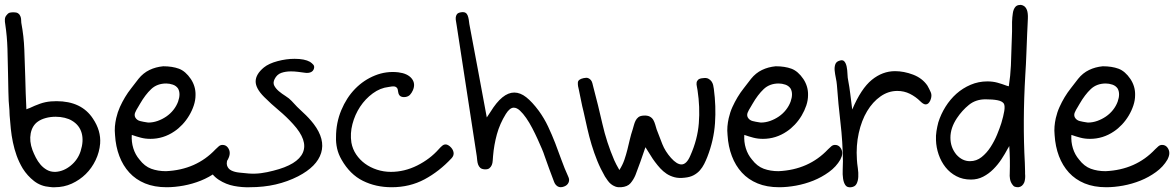

<svg xmlns="http://www.w3.org/2000/svg" viewBox="-21 -786 4928 806"><path d="M7.8 -723.6Q13.7 -731.4 20.5 -732.9Q27.3 -734.4 36.1 -734.4Q47.9 -734.4 54.2 -730.5Q60.5 -726.6 62.5 -721.7Q66.4 -715.8 67.4 -707Q68.4 -698.2 68.4 -690.4Q79.1 -633.8 81.1 -577.6Q83 -521.5 85 -462.9Q85.9 -429.7 86.9 -395.5Q87.9 -361.3 89.8 -327.1Q93.8 -329.1 96.7 -330.1Q99.6 -331.1 102.5 -332Q125 -342.8 147 -350.6Q168.9 -358.4 193.4 -360.4Q199.2 -360.4 205.1 -360.8Q210.9 -361.3 215.8 -361.3Q321.3 -361.3 369.1 -288.1Q403.3 -237.3 399.4 -183.6Q396.5 -147.5 380.4 -113.8Q364.3 -80.1 338.9 -55.2Q313.5 -30.3 280.3 -15.1Q247.1 0 209 0Q204.1 0 198.7 0Q193.4 0 188.5 -1Q150.4 -3.9 122.1 -25.9Q93.8 -47.9 74.2 -79.1Q58.6 -105.5 48.8 -132.8Q39.1 -160.2 33.2 -188.5Q27.3 -216.8 24.4 -245.1Q21.5 -273.4 19.5 -300.8Q19.5 -305.7 19 -311.5Q18.6 -317.4 18.6 -323.2Q14.6 -362.3 14.2 -400.9Q13.7 -439.5 12.7 -477.5Q11.7 -529.3 10.3 -581.1Q8.8 -632.8 1 -684.6Q-1 -694.3 -0.5 -705.1Q0 -715.8 7.8 -723.6ZM115.2 -156.2Q121.1 -140.6 129.4 -124.5Q137.7 -108.4 148.9 -95.2Q160.2 -82 175.3 -73.2Q190.4 -64.5 209 -64.5H211.9Q246.1 -66.4 275.9 -90.8Q305.7 -115.2 317.4 -151.4Q331.1 -194.3 321.8 -227.5Q312.5 -260.7 281.2 -279.3Q268.6 -287.1 250.5 -291.5Q232.4 -295.9 212.9 -295.9Q190.4 -295.9 170.9 -290.5Q151.4 -285.2 137.7 -275.4Q114.3 -258.8 107.9 -226.1Q101.6 -193.4 115.2 -156.2Z M466.8 -290Q472.7 -315.4 482.4 -336.9Q492.2 -358.4 503.9 -377.9Q515.6 -397.5 530.3 -416Q544.9 -434.6 560.5 -455.1Q580.1 -479.5 606.4 -492.2Q632.8 -504.9 664.1 -507.8Q702.1 -507.8 730 -497.6Q757.8 -487.3 780.3 -454.1Q800.8 -422.9 799.8 -386.7Q799.8 -365.2 792.5 -343.3Q785.2 -321.3 772.9 -300.8Q760.7 -280.3 744.6 -263.2Q728.5 -246.1 710.9 -234.4Q665 -203.1 610.4 -203.1Q588.9 -203.1 570.3 -208Q551.8 -212.9 532.2 -219.7Q530.3 -190.4 538.6 -163.6Q546.9 -136.7 564.5 -116.2Q585.9 -87.9 613.8 -77.6Q641.6 -67.4 675.8 -67.4Q802.7 -73.2 883.8 -159.2Q890.6 -166 897.5 -171.9Q904.3 -177.7 913.1 -177.7Q926.8 -177.7 935.1 -167Q943.4 -156.2 943.4 -143.6Q943.4 -136.7 941.4 -130.4Q939.5 -124 935.5 -116.2Q918 -85.9 887.7 -64Q857.4 -42 822.3 -27.8Q787.1 -13.7 749.5 -6.8Q711.9 0 678.7 0Q627 0 587.9 -16.1Q548.8 -32.2 522 -61.5Q495.1 -90.8 480 -130.9Q464.8 -170.9 461.9 -218.8Q460 -238.3 461.4 -255.4Q462.9 -272.5 466.8 -290ZM546.9 -293Q553.7 -281.2 567.4 -277.8Q581.1 -274.4 594.7 -272.5Q596.7 -272.5 598.1 -272Q599.6 -271.5 601.6 -271.5Q621.1 -271.5 640.6 -278.3Q660.2 -285.2 677.2 -296.9Q694.3 -308.6 707 -324.7Q719.7 -340.8 726.6 -359.4Q738.3 -392.6 726.6 -414.1Q718.8 -425.8 704.6 -430.7Q690.4 -435.5 676.8 -435.5Q638.7 -435.5 613.8 -412.1Q588.9 -388.7 566.4 -349.6Q562.5 -341.8 559.6 -337.9Q550.8 -324.2 546.4 -313.5Q542 -302.7 546.9 -293Z M877 -145.5Q884.8 -154.3 895 -161.1Q905.3 -168 921.9 -163.1Q935.5 -158.2 939.9 -149.4Q944.3 -140.6 939.5 -130.9Q927.7 -105.5 932.1 -91.3Q936.5 -77.1 950.2 -70.3Q963.9 -63.5 983.4 -61.5Q1002.9 -59.6 1023.4 -57.6Q1049.8 -55.7 1075.2 -59.1Q1100.6 -62.5 1126 -69.3Q1228.5 -94.7 1250.5 -145.5Q1272.5 -196.3 1209 -265.6Q1181.6 -295.9 1149.4 -322.8Q1117.2 -349.6 1087.9 -378.9Q1051.8 -415 1052.2 -444.8Q1052.7 -474.6 1086.9 -502.9Q1107.4 -519.5 1144 -529.3Q1180.7 -539.1 1215.8 -539.1Q1257.8 -539.1 1280.3 -526.4Q1289.1 -520.5 1294.4 -514.2Q1299.8 -507.8 1296.9 -498Q1293.9 -487.3 1283.7 -482.9Q1273.4 -478.5 1259.8 -480.5Q1245.1 -482.4 1230 -484.4Q1214.8 -486.3 1200.2 -486.3Q1177.7 -486.3 1159.7 -480Q1141.6 -473.6 1131.8 -454.1Q1124 -438.5 1130.4 -426.3Q1136.7 -414.1 1149.4 -403.3Q1162.1 -392.6 1177.7 -382.8Q1193.4 -373 1203.1 -362.3Q1225.6 -336.9 1251 -314Q1276.4 -291 1295.9 -265.6Q1344.7 -201.2 1327.1 -144Q1309.6 -86.9 1230.5 -45.9Q1186.5 -23.4 1136.2 -11.7Q1085.9 0 1026.4 0Q995.1 1 961.4 -5.4Q927.7 -11.7 897.5 -31.2Q863.3 -53.7 857.4 -85Q851.6 -116.2 877 -145.5Z M1389.6 -210Q1389.6 -270.5 1411.6 -323.2Q1433.6 -376 1469.7 -413.1Q1505.9 -450.2 1553.2 -469.2Q1600.6 -488.3 1651.4 -482.4Q1690.4 -477.5 1707.5 -456.1Q1724.6 -434.6 1711.9 -406.2Q1707 -395.5 1700.2 -388.2Q1693.4 -380.9 1681.6 -378.9Q1668.9 -377 1660.6 -381.8Q1652.3 -386.7 1650.4 -400.4Q1649.4 -412.1 1645.5 -417Q1641.6 -421.9 1635.7 -422.9Q1629.9 -423.8 1623 -422.9Q1616.2 -421.9 1610.4 -420.9Q1575.2 -417 1543.9 -394Q1512.7 -371.1 1490.7 -337.9Q1468.8 -304.7 1458.5 -265.1Q1448.2 -225.6 1454.1 -187.5Q1459 -160.2 1474.1 -137.7Q1489.3 -115.2 1511.2 -99.1Q1533.2 -83 1561.5 -73.7Q1589.8 -64.5 1620.1 -64.5Q1676.8 -64.5 1730.5 -91.3Q1784.2 -118.2 1821.3 -160.2Q1828.1 -168 1835 -173.8Q1841.8 -179.7 1849.6 -179.7Q1857.4 -179.7 1867.2 -171.9Q1879.9 -161.1 1882.8 -147.5Q1885.7 -133.8 1875 -122.1Q1823.2 -66.4 1761.2 -33.2Q1699.2 0 1623 0Q1556.6 0 1502.4 -26.9Q1448.2 -53.7 1413.1 -115.2Q1399.4 -138.7 1394 -163.1Q1388.7 -187.5 1389.6 -210Z M1914.1 -734.4Q1926.8 -736.3 1933.1 -732.4Q1939.5 -728.5 1942.4 -720.7Q1945.3 -712.9 1946.8 -703.6Q1948.2 -694.3 1949.2 -685.5Q1967.8 -588.9 1985.4 -492.7Q2002.9 -396.5 2022.5 -293L2038.1 -316.4Q2087.9 -397.5 2137.7 -397.5Q2163.1 -397.5 2188 -377.9Q2212.9 -358.4 2241.2 -320.3Q2263.7 -289.1 2279.8 -254.9Q2295.9 -220.7 2309.6 -185.5Q2323.2 -150.4 2335.9 -114.7Q2348.6 -79.1 2364.3 -44.9Q2371.1 -31.2 2365.7 -19.5Q2360.4 -7.8 2346.7 -2.9Q2331.1 2.9 2320.3 -3.4Q2309.6 -9.8 2304.7 -23.4Q2293.9 -50.8 2284.2 -78.1Q2274.4 -105.5 2264.6 -132.8Q2261.7 -142.6 2253.9 -161.1Q2246.1 -179.7 2235.8 -202.1Q2225.6 -224.6 2213.4 -248Q2201.2 -271.5 2188 -290.5Q2174.8 -309.6 2161.6 -321.8Q2148.4 -334 2135.7 -334Q2119.1 -334 2102.5 -307.6Q2077.1 -266.6 2064.9 -222.2Q2052.7 -177.7 2048.8 -130.9Q2047.9 -122.1 2047.4 -111.8Q2046.9 -101.6 2043.5 -93.3Q2040 -85 2033.2 -79.6Q2026.4 -74.2 2012.7 -75.2Q2001 -76.2 1995.1 -81.5Q1989.3 -86.9 1986.3 -94.7Q1983.4 -102.5 1982.4 -111.8Q1981.4 -121.1 1980.5 -129.9Q1959 -267.6 1938.5 -403.3Q1918 -539.1 1896.5 -676.8Q1895.5 -685.5 1893.6 -694.8Q1891.6 -704.1 1892.1 -711.9Q1892.6 -719.7 1897 -726.1Q1901.4 -732.4 1914.1 -734.4Z M2428.7 -458Q2441.4 -460.9 2448.2 -458Q2455.1 -455.1 2459.5 -449.7Q2463.9 -444.3 2465.8 -436.5Q2467.8 -428.7 2469.7 -420.9Q2490.2 -343.8 2507.8 -266.1Q2525.4 -188.5 2557.6 -113.3Q2561.5 -104.5 2566.4 -95.2Q2571.3 -85.9 2579.1 -72.3Q2592.8 -93.8 2600.1 -115.2Q2607.4 -136.7 2612.8 -158.2Q2618.2 -179.7 2623 -200.7Q2627.9 -221.7 2634.8 -242.2Q2637.7 -251 2640.1 -260.7Q2642.6 -270.5 2647 -279.3Q2651.4 -288.1 2658.7 -293.9Q2666 -299.8 2680.7 -300.8Q2697.3 -301.8 2707 -296.4Q2716.8 -291 2721.7 -282.2Q2726.6 -273.4 2729.5 -263.2Q2732.4 -252.9 2735.4 -243.2Q2747.1 -211.9 2759.3 -181.2Q2771.5 -150.4 2795.9 -123Q2820.3 -95.7 2839.8 -95.7Q2861.3 -95.7 2877 -132.8Q2907.2 -200.2 2912.6 -268.6Q2918 -336.9 2907.2 -407.2Q2906.2 -415 2904.3 -423.3Q2902.3 -431.6 2903.3 -439Q2904.3 -446.3 2910.2 -451.7Q2916 -457 2930.7 -458Q2944.3 -460 2952.6 -455.6Q2960.9 -451.2 2965.8 -444.3Q2970.7 -437.5 2972.7 -429.2Q2974.6 -420.9 2975.6 -413.1Q2985.4 -339.8 2980.5 -268.6Q2975.6 -197.3 2948.2 -127Q2942.4 -112.3 2935.1 -97.7Q2927.7 -83 2917 -70.8Q2906.2 -58.6 2890.6 -50.3Q2875 -42 2852.5 -40Q2829.1 -37.1 2810.5 -42Q2792 -46.9 2777.3 -56.6Q2762.7 -66.4 2751 -79.1Q2739.3 -91.8 2728.5 -106.4Q2718.8 -119.1 2710.4 -133.3Q2702.1 -147.5 2688.5 -168Q2676.8 -133.8 2667 -106Q2657.2 -78.1 2646.5 -50.8Q2638.7 -32.2 2626 -17.1Q2613.3 -2 2585.9 0Q2572.3 1 2562 -2.9Q2551.8 -6.8 2543.9 -13.2Q2536.1 -19.5 2530.3 -27.8Q2524.4 -36.1 2518.6 -44.9Q2500 -77.1 2486.3 -110.8Q2472.7 -144.5 2462.4 -178.7Q2452.1 -212.9 2444.3 -247.6Q2436.5 -282.2 2428.7 -317.4Q2422.9 -339.8 2418.5 -362.8Q2414.1 -385.7 2409.2 -408.2Q2404.3 -424.8 2404.8 -439Q2405.3 -453.1 2428.7 -458Z M3038.1 -290Q3043.9 -315.4 3053.7 -336.9Q3063.5 -358.4 3075.2 -377.9Q3086.9 -397.5 3101.6 -416Q3116.2 -434.6 3131.8 -455.1Q3151.4 -479.5 3177.7 -492.2Q3204.1 -504.9 3235.4 -507.8Q3273.4 -507.8 3301.3 -497.6Q3329.1 -487.3 3351.6 -454.1Q3372.1 -422.9 3371.1 -386.7Q3371.1 -365.2 3363.8 -343.3Q3356.4 -321.3 3344.2 -300.8Q3332 -280.3 3315.9 -263.2Q3299.8 -246.1 3282.2 -234.4Q3236.3 -203.1 3181.6 -203.1Q3160.2 -203.1 3141.6 -208Q3123 -212.9 3103.5 -219.7Q3101.6 -190.4 3109.9 -163.6Q3118.2 -136.7 3135.7 -116.2Q3157.2 -87.9 3185.1 -77.6Q3212.9 -67.4 3247.1 -67.4Q3374 -73.2 3455.1 -159.2Q3461.9 -166 3468.8 -171.9Q3475.6 -177.7 3484.4 -177.7Q3498 -177.7 3506.3 -167Q3514.6 -156.2 3514.6 -143.6Q3514.6 -136.7 3512.7 -130.4Q3510.7 -124 3506.8 -116.2Q3489.3 -85.9 3459 -64Q3428.7 -42 3393.6 -27.8Q3358.4 -13.7 3320.8 -6.8Q3283.2 0 3250 0Q3198.2 0 3159.2 -16.1Q3120.1 -32.2 3093.3 -61.5Q3066.4 -90.8 3051.3 -130.9Q3036.1 -170.9 3033.2 -218.8Q3031.2 -238.3 3032.7 -255.4Q3034.2 -272.5 3038.1 -290ZM3118.2 -293Q3125 -281.2 3138.7 -277.8Q3152.3 -274.4 3166 -272.5Q3168 -272.5 3169.4 -272Q3170.9 -271.5 3172.9 -271.5Q3192.4 -271.5 3211.9 -278.3Q3231.4 -285.2 3248.5 -296.9Q3265.6 -308.6 3278.3 -324.7Q3291 -340.8 3297.9 -359.4Q3309.6 -392.6 3297.9 -414.1Q3290 -425.8 3275.9 -430.7Q3261.7 -435.5 3248 -435.5Q3210 -435.5 3185.1 -412.1Q3160.2 -388.7 3137.7 -349.6Q3133.8 -341.8 3130.9 -337.9Q3122.1 -324.2 3117.7 -313.5Q3113.3 -302.7 3118.2 -293Z M3502.9 -531.2Q3516.6 -536.1 3523.4 -528.3Q3530.3 -520.5 3533.2 -506.3Q3536.1 -492.2 3536.6 -475.6Q3537.1 -459 3540 -446.3Q3544.9 -420.9 3548.3 -392.6Q3551.8 -364.3 3556.6 -326.2Q3593.8 -414.1 3638.7 -450.7Q3683.6 -487.3 3736.3 -487.3Q3773.4 -487.3 3812 -472.7Q3850.6 -458 3872.1 -426.8Q3879.9 -413.1 3886.2 -398.9Q3892.6 -384.8 3884.8 -365.2Q3877 -347.7 3865.2 -347.7Q3859.4 -347.7 3853.5 -351.6Q3847.7 -355.5 3842.8 -360.4Q3823.2 -379.9 3798.8 -392.1Q3774.4 -404.3 3746.1 -404.3Q3708 -404.3 3675.3 -381.3Q3642.6 -358.4 3619.1 -319.3Q3595.7 -280.3 3584 -227.5Q3572.3 -174.8 3576.2 -116.2Q3577.1 -99.6 3580.1 -80.1Q3583 -60.5 3582 -43.5Q3581.1 -26.4 3574.7 -14.2Q3568.4 -2 3551.8 0Q3535.2 2 3527.8 -8.8Q3520.5 -19.5 3518.1 -36.6Q3515.6 -53.7 3516.6 -73.7Q3517.6 -93.8 3517.6 -109.4Q3516.6 -191.4 3507.3 -270.5Q3498 -349.6 3492.2 -429.7Q3491.2 -442.4 3487.8 -458.5Q3484.4 -474.6 3482.9 -489.3Q3481.4 -503.9 3485.4 -515.6Q3489.3 -527.3 3502.9 -531.2Z M3918 -272.5Q3928.7 -306.6 3948.2 -337.9Q3967.8 -369.1 3994.1 -392.6Q4020.5 -416 4053.7 -430.2Q4086.9 -444.3 4124 -444.3Q4146.5 -444.3 4166 -439Q4185.5 -433.6 4206.1 -425.8Q4208 -425.8 4213.9 -423.8Q4220.7 -467.8 4222.7 -511.2Q4224.6 -554.7 4225.6 -598.6Q4226.6 -612.3 4226.6 -626.5Q4226.6 -640.6 4227.5 -654.3V-677.7Q4227.5 -685.5 4227.5 -693.8Q4227.5 -702.1 4228.5 -710V-711.9Q4229.5 -719.7 4230.5 -728.5Q4231.4 -737.3 4234.4 -745.1Q4239.3 -756.8 4246.1 -761.2Q4252.9 -765.6 4264.6 -765.6Q4283.2 -762.7 4290 -744.1Q4294.9 -730.5 4293.9 -708Q4293 -692.4 4292.5 -676.8Q4292 -661.1 4291 -645.5Q4289.1 -602.5 4287.6 -559.6Q4286.1 -516.6 4283.2 -472.7Q4277.3 -372.1 4276.9 -280.8Q4276.4 -189.5 4281.2 -101.6Q4281.2 -92.8 4281.7 -84Q4282.2 -75.2 4282.2 -65.4V-56.6Q4284.2 -38.1 4279.3 -21.5Q4271.5 -2 4253.9 0Q4246.1 0 4239.7 -2Q4233.4 -3.9 4228.5 -11.7Q4220.7 -22.5 4218.8 -35.6Q4216.8 -48.8 4217.8 -56.6Q4218.8 -88.9 4218.3 -116.7Q4217.8 -144.5 4215.8 -172.9Q4213.9 -170.9 4212.9 -168Q4211.9 -165 4210 -163.1Q4198.2 -140.6 4183.1 -117.7Q4168 -94.7 4148.9 -75.7Q4129.9 -56.6 4106.4 -44.4Q4083 -32.2 4054.7 -32.2Q4020.5 -32.2 3993.7 -46.4Q3966.8 -60.5 3948.2 -84Q3929.7 -107.4 3919.4 -137.2Q3909.2 -167 3908.2 -197.3Q3907.2 -216.8 3910.2 -235.4Q3913.1 -253.9 3918 -272.5ZM3994.1 -136.7Q4018.6 -109.4 4050.8 -109.4Q4078.1 -109.4 4099.6 -126.5Q4121.1 -143.6 4137.2 -168.5Q4153.3 -193.4 4164.6 -220.7Q4175.8 -248 4182.6 -269.5Q4191.4 -298.8 4194.8 -319.8Q4198.2 -340.8 4193.4 -350.6Q4186.5 -361.3 4166.5 -365.2Q4146.5 -369.1 4116.2 -369.1Q4075.2 -369.1 4046.4 -345.7Q4017.6 -322.3 3996.1 -290Q3968.8 -249 3968.8 -208Q3968.8 -167 3994.1 -136.7Z M4411.1 -290Q4417 -315.4 4426.8 -336.9Q4436.5 -358.4 4448.2 -377.9Q4460 -397.5 4474.6 -416Q4489.3 -434.6 4504.9 -455.1Q4524.4 -479.5 4550.8 -492.2Q4577.1 -504.9 4608.4 -507.8Q4646.5 -507.8 4674.3 -497.6Q4702.1 -487.3 4724.6 -454.1Q4745.1 -422.9 4744.1 -386.7Q4744.1 -365.2 4736.8 -343.3Q4729.5 -321.3 4717.3 -300.8Q4705.1 -280.3 4689 -263.2Q4672.9 -246.1 4655.3 -234.4Q4609.4 -203.1 4554.7 -203.1Q4533.2 -203.1 4514.6 -208Q4496.1 -212.9 4476.6 -219.7Q4474.6 -190.4 4482.9 -163.6Q4491.2 -136.7 4508.8 -116.2Q4530.3 -87.9 4558.1 -77.6Q4585.9 -67.4 4620.1 -67.4Q4747.1 -73.2 4828.1 -159.2Q4835 -166 4841.8 -171.9Q4848.6 -177.7 4857.4 -177.7Q4871.1 -177.7 4879.4 -167Q4887.7 -156.2 4887.7 -143.6Q4887.7 -136.7 4885.7 -130.4Q4883.8 -124 4879.9 -116.2Q4862.3 -85.9 4832 -64Q4801.8 -42 4766.6 -27.8Q4731.4 -13.7 4693.8 -6.8Q4656.2 0 4623 0Q4571.3 0 4532.2 -16.1Q4493.2 -32.2 4466.3 -61.5Q4439.5 -90.8 4424.3 -130.9Q4409.2 -170.9 4406.2 -218.8Q4404.3 -238.3 4405.8 -255.4Q4407.2 -272.5 4411.1 -290ZM4491.2 -293Q4498 -281.2 4511.7 -277.8Q4525.4 -274.4 4539.1 -272.5Q4541 -272.5 4542.5 -272Q4543.9 -271.5 4545.9 -271.5Q4565.4 -271.5 4585 -278.3Q4604.5 -285.2 4621.6 -296.9Q4638.7 -308.6 4651.4 -324.7Q4664.1 -340.8 4670.9 -359.4Q4682.6 -392.6 4670.9 -414.1Q4663.1 -425.8 4648.9 -430.7Q4634.8 -435.5 4621.1 -435.5Q4583 -435.5 4558.1 -412.1Q4533.2 -388.7 4510.7 -349.6Q4506.8 -341.8 4503.9 -337.9Q4495.1 -324.2 4490.7 -313.5Q4486.3 -302.7 4491.2 -293Z"/></svg>

Font: Scriphy
Style: Regular
Weight: 400
Designer: Ala M. Lockhart
Foundry: Ala M. Lockhart
Version: Version 1.0 2021